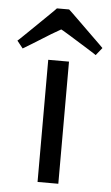

<svg xmlns="http://www.w3.org/2000/svg" viewBox="-72 -747 452 783"><g transform="rotate(5 154.0 -356.0)"><path d="M112 -500H197V0H112ZM154 -628 116 -606Q79 -583 42 -560L4 -537L-20 -567Q-20 -566 17.5 -602.5Q55 -639 92.5 -675.5Q130 -712 129 -712H179Q178 -713 194 -698Q210 -683 231.5 -661.5Q253 -640 275.5 -618.5Q298 -597 313 -582L328 -567L303 -536Q304 -536 266.5 -559.5Q229 -583 191.5 -606Q154 -629 154 -628Z"/></g></svg>

Font: Tenor Sans
Style: Regular
Weight: 400
Designer: Denis Masharov
Foundry: Denis Masharov
Version: Version 1.1